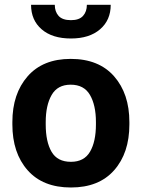

<svg xmlns="http://www.w3.org/2000/svg" viewBox="-20 -789 604 818"><path d="M32.7 -269Q32.7 -389.6 97.7 -463.9Q162.6 -538.1 281.2 -538.1Q400.9 -538.1 466.1 -463.9Q531.2 -389.6 531.2 -269V-258.8Q531.2 -137.2 466.3 -63.7Q401.4 9.8 282.2 9.8Q162.6 9.8 97.7 -63.7Q32.7 -137.2 32.7 -258.8ZM174.8 -258.8Q174.8 -185.1 199.7 -142.3Q224.6 -99.6 282.2 -99.6Q338.4 -99.6 363.5 -142.6Q388.7 -185.5 388.7 -258.8V-269Q388.7 -340.8 363.3 -384.5Q337.9 -428.2 281.2 -428.2Q225.1 -428.2 200 -384.3Q174.8 -340.3 174.8 -269ZM451.7 -768.6Q451.7 -703.1 406.2 -664.1Q360.8 -625 282.2 -625Q202.6 -625 157.5 -664.1Q112.3 -703.1 112.3 -768.6H213.4Q213.4 -739.3 229.7 -721.2Q246.1 -703.1 282.2 -703.1Q317.4 -703.1 333.7 -721.2Q350.1 -739.3 350.1 -768.6Z"/></svg>

Font: Roboto Web
Style: Bold
Weight: 700
Designer: Google
Version: Version 1.200310; 2013